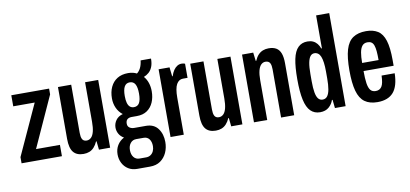

<svg xmlns="http://www.w3.org/2000/svg" viewBox="-80 -999 3145 1471"><g transform="rotate(-10 1492.0 -264.0)"><path d="M17 0V-48L197 -441H30V-527H324V-482L145 -88H331V0Z M498 12Q445 12 419 -20Q393 -52 393 -123V-527H496V-152Q496 -137 498 -125Q500 -113 504.5 -104Q509 -95 517.5 -90Q526 -85 539 -85Q559 -85 574 -99.5Q589 -114 596.5 -144Q604 -174 604 -219V-527H706V0H619L612 -66H608Q596 -39 580 -21.5Q564 -4 543.5 4Q523 12 498 12Z M882 196Q843 196 814 178Q785 160 769 129Q753 98 753 61Q753 21 772 -10Q791 -41 824 -58Q799 -72 786 -95Q773 -118 773 -144Q773 -175 791.5 -201Q810 -227 846 -237Q816 -260 800.5 -294.5Q785 -329 785 -369Q785 -419 803 -457.5Q821 -496 855.5 -517.5Q890 -539 940 -539Q960 -539 977 -535Q994 -531 1007 -524Q1024 -536 1036 -559.5Q1048 -583 1052 -618H1133Q1133 -580 1122.5 -554Q1112 -528 1094 -512.5Q1076 -497 1055 -489Q1075 -466 1085 -436Q1095 -406 1095 -371Q1095 -323 1078.5 -285Q1062 -247 1030 -225Q998 -203 950 -203H909Q888 -203 875.5 -192.5Q863 -182 863 -159Q863 -138 878 -127.5Q893 -117 915 -117H1005Q1067 -117 1098.5 -74.5Q1130 -32 1130 30Q1130 75 1113 112.5Q1096 150 1063.5 173Q1031 196 982 196ZM914 121H965Q985 121 1000 111Q1015 101 1023 83.5Q1031 66 1031 45Q1031 11 1015.5 -9.5Q1000 -30 972 -30H914Q886 -30 869 -9Q852 12 852 45Q852 79 868.5 100Q885 121 914 121ZM940 -274Q969 -274 982.5 -297.5Q996 -321 996 -370Q996 -419 982.5 -443Q969 -467 940 -467Q912 -467 898.5 -443Q885 -419 885 -370Q885 -338 891 -316.5Q897 -295 909.5 -284.5Q922 -274 940 -274Z M1176 0V-527H1261L1269 -456H1273Q1282 -484 1294.5 -502Q1307 -520 1322.5 -529.5Q1338 -539 1356 -539Q1363 -539 1369.5 -538Q1376 -537 1383 -534V-424H1347Q1331 -424 1318.5 -416Q1306 -408 1297 -392Q1288 -376 1283.5 -350Q1279 -324 1279 -288V0Z M1527 12Q1474 12 1448 -20Q1422 -52 1422 -123V-527H1525V-152Q1525 -137 1527 -125Q1529 -113 1533.5 -104Q1538 -95 1546.5 -90Q1555 -85 1568 -85Q1588 -85 1603 -99.5Q1618 -114 1625.5 -144Q1633 -174 1633 -219V-527H1735V0H1648L1641 -66H1637Q1625 -39 1609 -21.5Q1593 -4 1572.5 4Q1552 12 1527 12Z M1825 0V-527H1912L1920 -461H1924Q1936 -489 1952 -506Q1968 -523 1988.5 -531Q2009 -539 2033 -539Q2070 -539 2093 -525Q2116 -511 2127 -481.5Q2138 -452 2138 -404V0H2036V-375Q2036 -390 2034 -402Q2032 -414 2027.5 -423Q2023 -432 2014 -437Q2005 -442 1992 -442Q1972 -442 1957.5 -427.5Q1943 -413 1935.5 -383.5Q1928 -354 1928 -308V0Z M2338 12Q2294 12 2265 -16.5Q2236 -45 2222.5 -106.5Q2209 -168 2209 -267Q2209 -364 2221.5 -423.5Q2234 -483 2262.5 -511Q2291 -539 2335 -539Q2360 -539 2378.5 -530.5Q2397 -522 2410 -506Q2423 -490 2431 -468H2436V-724H2538V0H2455L2448 -65H2443Q2433 -34 2407 -11Q2381 12 2338 12ZM2374 -80Q2397 -80 2410.5 -97.5Q2424 -115 2430 -149Q2436 -183 2436 -233V-288Q2436 -328 2432 -357Q2428 -386 2420.5 -404.5Q2413 -423 2400.5 -432Q2388 -441 2372 -441Q2353 -441 2340.5 -425.5Q2328 -410 2321.5 -376.5Q2315 -343 2315 -288V-233Q2315 -180 2321 -146Q2327 -112 2340 -96Q2353 -80 2374 -80Z M2785 12Q2724 12 2686 -15.5Q2648 -43 2631 -104Q2614 -165 2614 -263Q2614 -365 2632 -425.5Q2650 -486 2689.5 -512.5Q2729 -539 2791 -539Q2846 -539 2882.5 -516Q2919 -493 2936.5 -437.5Q2954 -382 2954 -284V-241H2720Q2720 -183 2725.5 -146Q2731 -109 2745 -91.5Q2759 -74 2786 -74Q2801 -74 2813 -80Q2825 -86 2833 -98.5Q2841 -111 2845 -132Q2849 -153 2850 -183H2952Q2951 -134 2940.5 -97Q2930 -60 2909.5 -36Q2889 -12 2857.5 0Q2826 12 2785 12ZM2720 -304H2848Q2848 -345 2845.5 -373Q2843 -401 2836.5 -419Q2830 -437 2818 -445Q2806 -453 2788 -453Q2761 -453 2746.5 -435.5Q2732 -418 2726 -385Q2720 -352 2720 -304Z"/></g></svg>

Font: Archivo ExtraCondensed SemiBold
Style: Regular
Weight: 600
Width: 2
Designer: Hector Gatti
Foundry: Omnibus-Type
Version: Version 2.001